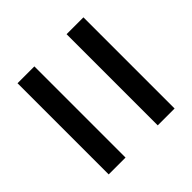

<svg xmlns="http://www.w3.org/2000/svg" viewBox="-60 -692 548 548"><g transform="rotate(45 214.5 -418.0)"><path d="M30 -483V-551H398V-483ZM30 -285V-353H398V-285Z"/></g></svg>

Font: Noto Sans Telugu UI ExtraCondensed
Style: Regular
Weight: 400
Width: 2
Designer: Jelle Bosma - Monotype Design Team
Foundry: Monotype Imaging Inc.
Version: Version 2.005